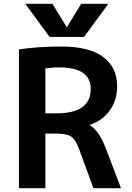

<svg xmlns="http://www.w3.org/2000/svg" viewBox="-20 -983 691 1003"><path d="M330 -842 404 -963H546L419 -790H239L112 -963H254L328 -842ZM217 -285V0H79V-725Q181 -740 299 -740Q446 -740 519 -685.5Q592 -631 592 -532Q592 -460 553.5 -406Q515 -352 449 -331V-329Q497 -301 532 -210L612 0H468L392 -207Q374 -255 351 -270Q328 -285 272 -285ZM217 -391H276Q454 -391 454 -518Q454 -631 289 -631Q248 -631 217 -625Z"/></svg>

Font: M PLUS 1p
Style: Bold
Weight: 700
Version: Version 1.062